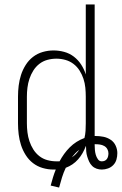

<svg xmlns="http://www.w3.org/2000/svg" viewBox="-20 -755 548 864"><path d="M208 80Q213 61 218.5 43Q224 25 231 8H221Q196 8 172 1Q148 -6 128.5 -21Q109 -36 95.5 -57.5Q82 -79 74.5 -102.5Q67 -126 64 -150.5Q61 -175 61 -200V-320Q61 -345 64 -369.5Q67 -394 74.5 -417.5Q82 -441 95.5 -462.5Q109 -484 128.5 -499Q148 -514 172 -521Q196 -528 221 -528Q245 -528 269 -521.5Q293 -515 312.5 -500Q332 -485 345.5 -464Q359 -443 366 -420V-735H406V-143H410Q428 -143 445.5 -139.5Q463 -136 478 -126Q493 -116 500.5 -99.5Q508 -83 508 -66Q508 -51 504 -37Q500 -23 490 -12.5Q480 -2 466 3Q452 8 438 8Q426 8 414.5 4Q403 0 394.5 -8.5Q386 -17 381 -28Q376 -39 372.5 -50.5Q369 -62 368 -74Q367 -86 367 -98L366 -97Q360 -81 351.5 -66Q343 -51 331.5 -38Q320 -25 306 -15.5Q292 -6 276 0Q266 21 259 43.5Q252 66 246 89ZM234 -29H248Q257 -46 268.5 -62Q280 -78 294 -92Q308 -106 324.5 -116.5Q341 -127 360 -134Q364 -150 365 -166.5Q366 -183 366 -200V-320Q366 -340 364 -360.5Q362 -381 355.5 -400.5Q349 -420 338 -437.5Q327 -455 310.5 -467.5Q294 -480 274 -485.5Q254 -491 234 -491Q213 -491 193 -485.5Q173 -480 157 -467.5Q141 -455 130 -437.5Q119 -420 112.5 -400.5Q106 -381 103.5 -360.5Q101 -340 101 -320V-200Q101 -180 103.5 -159.5Q106 -139 112.5 -119.5Q119 -100 130 -82.5Q141 -65 157 -52.5Q173 -40 193 -34.5Q213 -29 234 -29ZM438 -29Q445 -29 451 -31.5Q457 -34 461 -39.5Q465 -45 466.5 -52Q468 -59 468 -65Q468 -75 463 -84Q458 -93 449 -98Q440 -103 430 -104.5Q420 -106 410 -106H406V-102Q406 -91 407 -80Q408 -69 411 -58.5Q414 -48 420.5 -38.5Q427 -29 438 -29ZM303 -47Q313 -53 321.5 -62Q330 -71 337 -81Q327 -74 318.5 -65Q310 -56 303 -47Z"/></svg>

Font: Iosevka Extralight
Style: Regular
Weight: 200
Monospace: yes
Designer: Belleve Invis
Foundry: Belleve Invis
Version: Version 32.0.1; ttfautohint (v1.8.4)